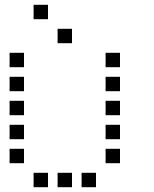

<svg xmlns="http://www.w3.org/2000/svg" viewBox="-20 -800 640 800"><path d="M121 -780Q120 -780 120 -780Q120 -780 120 -779V-721Q120 -720 120 -720Q120 -720 121 -720H179Q180 -720 180 -720Q180 -720 180 -721V-779Q180 -780 180 -780Q180 -780 179 -780ZM221 -680Q220 -680 220 -680Q220 -680 220 -679V-621Q220 -620 220 -620Q220 -620 221 -620H279Q280 -620 280 -620Q280 -620 280 -621V-679Q280 -680 280 -680Q280 -680 279 -680ZM21 -580Q20 -580 20 -580Q20 -580 20 -579V-521Q20 -520 20 -520Q20 -520 21 -520H79Q80 -520 80 -520Q80 -520 80 -521V-579Q80 -580 80 -580Q80 -580 79 -580ZM421 -580Q420 -580 420 -580Q420 -580 420 -579V-521Q420 -520 420 -520Q420 -520 421 -520H479Q480 -520 480 -520Q480 -520 480 -521V-579Q480 -580 480 -580Q480 -580 479 -580ZM21 -480Q20 -480 20 -480Q20 -480 20 -479V-421Q20 -420 20 -420Q20 -420 21 -420H79Q80 -420 80 -420Q80 -420 80 -421V-479Q80 -480 80 -480Q80 -480 79 -480ZM421 -480Q420 -480 420 -480Q420 -480 420 -479V-421Q420 -420 420 -420Q420 -420 421 -420H479Q480 -420 480 -420Q480 -420 480 -421V-479Q480 -480 480 -480Q480 -480 479 -480ZM21 -380Q20 -380 20 -380Q20 -380 20 -379V-321Q20 -320 20 -320Q20 -320 21 -320H79Q80 -320 80 -320Q80 -320 80 -321V-379Q80 -380 80 -380Q80 -380 79 -380ZM421 -380Q420 -380 420 -380Q420 -380 420 -379V-321Q420 -320 420 -320Q420 -320 421 -320H479Q480 -320 480 -320Q480 -320 480 -321V-379Q480 -380 480 -380Q480 -380 479 -380ZM21 -280Q20 -280 20 -280Q20 -280 20 -279V-221Q20 -220 20 -220Q20 -220 21 -220H79Q80 -220 80 -220Q80 -220 80 -221V-279Q80 -280 80 -280Q80 -280 79 -280ZM421 -280Q420 -280 420 -280Q420 -280 420 -279V-221Q420 -220 420 -220Q420 -220 421 -220H479Q480 -220 480 -220Q480 -220 480 -221V-279Q480 -280 480 -280Q480 -280 479 -280ZM21 -180Q20 -180 20 -180Q20 -180 20 -179V-121Q20 -120 20 -120Q20 -120 21 -120H79Q80 -120 80 -120Q80 -120 80 -121V-179Q80 -180 80 -180Q80 -180 79 -180ZM421 -180Q420 -180 420 -180Q420 -180 420 -179V-121Q420 -120 420 -120Q420 -120 421 -120H479Q480 -120 480 -120Q480 -120 480 -121V-179Q480 -180 480 -180Q480 -180 479 -180ZM121 -80Q120 -80 120 -80Q120 -80 120 -79V-21Q120 -20 120 -20Q120 -20 121 -20H179Q180 -20 180 -20Q180 -20 180 -21V-79Q180 -80 180 -80Q180 -80 179 -80ZM221 -80Q220 -80 220 -80Q220 -80 220 -79V-21Q220 -20 220 -20Q220 -20 221 -20H279Q280 -20 280 -20Q280 -20 280 -21V-79Q280 -80 280 -80Q280 -80 279 -80ZM321 -80Q320 -80 320 -80Q320 -80 320 -79V-21Q320 -20 320 -20Q320 -20 321 -20H379Q380 -20 380 -20Q380 -20 380 -21V-79Q380 -80 380 -80Q380 -80 379 -80Z"/></svg>

Font: Doto Black Medium
Style: Regular
Weight: 500
Monospace: yes
Version: Version 1.000